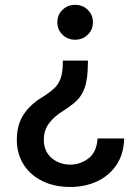

<svg xmlns="http://www.w3.org/2000/svg" viewBox="-20 -573 567 785"><path d="M339.4 -325.2V-317.9Q339.4 -252.4 326.9 -216.3Q314.5 -180.2 291.3 -159.2Q268.1 -138.2 235.8 -118.2Q203.1 -98.1 181.2 -69.8Q159.2 -41.5 159.2 -1.5Q159.2 45.4 190.9 72.8Q222.7 100.1 267.6 100.1Q308.1 100.1 341.8 74.5Q375.5 48.8 378.9 -6.8H487.8Q485.8 57.6 455.8 101.8Q425.8 146 376.5 168.7Q327.1 191.4 267.6 191.4Q202.1 191.4 152.8 167Q103.5 142.6 76.2 99.1Q48.8 55.7 48.8 -2Q48.8 -62 75.9 -103.8Q103 -145.5 151.4 -174.8Q181.6 -193.4 200.4 -210.7Q219.2 -228 228 -252.7Q236.8 -277.3 236.8 -317.9V-325.2ZM287.1 -553.2Q317.9 -553.2 338.9 -532.7Q359.9 -512.2 359.9 -481.9Q359.9 -451.7 338.9 -431.2Q317.9 -410.6 287.1 -410.6Q256.3 -410.6 235.4 -431.2Q214.4 -451.7 214.4 -481.9Q214.4 -512.2 235.4 -532.7Q256.3 -553.2 287.1 -553.2Z"/></svg>

Font: Inter Medium
Style: Regular
Weight: 500
Designer: Rasmus Andersson
Foundry: rsms
Version: Version 4.001;git-9221beed3